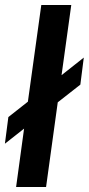

<svg xmlns="http://www.w3.org/2000/svg" viewBox="-42 -743 353 763"><path d="M241.2 -723.1 202.6 -444.3 291 -514.2 277.3 -406.7 187.5 -336.4 141.1 0H22L53.7 -231.9L-22.5 -171.9L-8.8 -277.8L68.8 -338.9L122.1 -723.1Z"/></svg>

Font: Archivo Narrow
Style: Bold Italic
Weight: 700
Italic angle: -8°
Designer: Hector Gatti
Foundry: Hector Gatti
Version: 1.002; ttfautohint (v0.8)